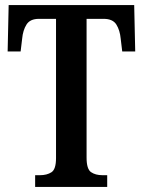

<svg xmlns="http://www.w3.org/2000/svg" viewBox="-20 -734 561 754"><path d="M118 0V-46H137Q164 -46 182 -57.5Q200 -69 200 -113V-660H133Q98 -660 84 -637.5Q70 -615 67 -582L61 -532H10L14 -714H507L511 -532H460L454 -582Q451 -615 437 -637.5Q423 -660 387 -660H320V-115Q320 -70 337.5 -58Q355 -46 382 -46H401V0Z"/></svg>

Font: Noto Serif Ethiopic ExtraCondensed SemiBold
Style: Regular
Weight: 600
Width: 2
Designer: Monotype Design Team
Foundry: Monotype Imaging Inc.
Version: Version 2.102; ttfautohint (v1.8.4.7-5d5b)